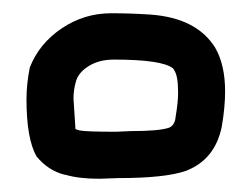

<svg xmlns="http://www.w3.org/2000/svg" viewBox="-20 -545 380 290"><path d="M130 -275Q99 -275 79 -281H78Q53 -287 35 -309Q20 -336 20 -395Q20 -418 25 -443Q39 -479 73 -502Q107 -525 148 -525Q177 -525 207 -523Q277 -518 305 -473Q320 -447 320 -407Q320 -383 315 -354Q305 -304 261 -287Q230 -276 158 -276ZM155 -346 178 -347Q220 -347 235 -352Q243 -355 245 -366V-367Q249 -390 249 -405Q249 -431 243 -439Q243 -440 241 -442Q224 -455 152 -455Q130 -455 114.5 -445.5Q99 -436 95 -423Q91 -410 91 -396L94 -350L100 -348Q110 -346 155 -346Z"/></svg>

Font: Bubblez Graffiti
Style: Regular
Weight: 400
Designer: GGBotNet
Foundry: GGBotNet
Version: 1.00